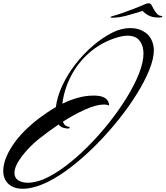

<svg xmlns="http://www.w3.org/2000/svg" viewBox="-194 -850 1020 1183"><path d="M-53 313Q-110 313 -142 283Q-174 253 -174 202Q-174 170 -160.5 131.5Q-147 93 -119 50Q-88 2 -44 -42Q0 -86 50.5 -124Q101 -162 150 -190Q159 -257 191 -325Q223 -393 271.5 -455.5Q320 -518 378.5 -568Q437 -618 498 -649Q553 -677 609 -677Q662 -677 702 -649Q742 -621 752 -564Q753 -559 753.5 -553Q754 -547 754 -541Q754 -489 726 -419.5Q698 -350 649 -271Q600 -192 535.5 -111.5Q471 -31 398 42.5Q325 116 249.5 175Q174 234 102 270Q57 292 18 302.5Q-21 313 -53 313ZM-22 276Q-1 276 23.5 270.5Q48 265 73 255Q137 228 207 175.5Q277 123 346.5 53.5Q416 -16 477.5 -93.5Q539 -171 587 -249Q635 -327 662.5 -397Q690 -467 690 -520Q690 -569 666 -599.5Q642 -630 592 -630Q559 -630 514 -615Q423 -584 354.5 -523.5Q286 -463 244 -382.5Q202 -302 190 -211Q237 -234 285.5 -247.5Q334 -261 381 -261Q387 -261 393.5 -261Q400 -261 406 -260Q433 -258 452 -246.5Q471 -235 476 -215Q478 -211 478 -208.5Q478 -206 478 -204Q478 -201 476 -201Q475 -201 472.5 -202Q470 -203 466 -204Q462 -205 457 -205.5Q452 -206 447 -206Q400 -206 331.5 -175.5Q263 -145 193 -100Q200 -84 209 -77Q218 -70 228 -69Q235 -69 235 -63Q235 -58 224 -58Q220 -58 213.5 -59Q207 -60 198 -62Q180 -67 167 -83Q106 -42 47 5Q-12 52 -57 110Q-82 143 -93.5 169Q-105 195 -105 215Q-105 246 -81.5 261Q-58 276 -22 276ZM502 -741Q484 -741 487 -744Q487 -748 503 -752Q523 -757 559 -769.5Q595 -782 633.5 -797Q672 -812 697 -823Q711 -830 721 -830Q732 -830 739 -820Q743 -813 751.5 -796.5Q760 -780 772.5 -766Q785 -752 801 -752Q806 -752 806 -748Q806 -742 783 -742Q744 -742 720 -755.5Q696 -769 685 -783Q642 -769 591 -755Q540 -741 502 -741Z"/></svg>

Font: Arizonia
Style: Regular
Weight: 400
Designer: Robert E. Leuschke
Foundry: Robert E. Leuschke
Version: Version 1.010; ttfautohint (v1.8.4.7-5d5b)